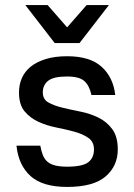

<svg xmlns="http://www.w3.org/2000/svg" viewBox="-20 -730 530 758"><path d="M245 8Q148 8 100.5 -35Q53 -78 45 -155H139Q143 -133 149.5 -117Q156 -101 168 -91Q180 -81 199 -76.5Q218 -72 245 -72Q306 -72 328.5 -89.5Q351 -107 351 -140Q351 -170 329 -185.5Q307 -201 274 -210Q241 -219 203 -226.5Q165 -234 132 -249Q99 -264 77 -290.5Q55 -317 55 -365Q55 -396 66.5 -422Q78 -448 101.5 -467Q125 -486 161 -497Q197 -508 245 -508Q335 -508 381 -466.5Q427 -425 435 -355H341Q333 -392 313 -410Q293 -428 245 -428Q191 -428 170 -411Q149 -394 149 -365Q149 -338 171 -325.5Q193 -313 226 -305Q259 -297 297 -289.5Q335 -282 368 -266Q401 -250 423 -220.5Q445 -191 445 -140Q445 -75 397 -33.5Q349 8 245 8ZM80 -710H168L245 -622L322 -710H410L294 -560H196Z"/></svg>

Font: Retni Sans Medium
Style: Regular
Weight: 500
Designer: Vitaly Kuzmin
Foundry: ParaType Ltd.
Version: Version 1.00;March 2, 2019;FontCreator 11.5.0.2425 64-bit; t